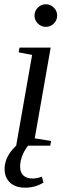

<svg xmlns="http://www.w3.org/2000/svg" viewBox="-20 -682 318 899"><path d="M142.6 -34.2 219.2 -22 215.3 0H55.7L130.4 -424.8L67.4 -437L71.3 -459H217.3ZM247.6 -608.9Q247.6 -587.4 231.9 -571.8Q216.3 -556.2 194.3 -556.2Q172.9 -556.2 157.2 -571.8Q141.6 -587.4 141.6 -608.9Q141.6 -630.9 157.2 -646.5Q172.9 -662.1 194.3 -662.1Q216.3 -662.1 231.9 -646.5Q247.6 -630.9 247.6 -608.9ZM183.6 172.9Q144.5 196.8 97.7 196.8Q52.7 196.8 27.1 173.1Q1.5 149.4 1.5 107.9Q1.5 77.1 18.1 47.1Q34.7 17.1 64.9 -7.8H118.2Q97.7 15.1 85.9 43Q74.2 70.8 74.2 98.6Q74.2 125 89.4 139.4Q104.5 153.8 132.3 153.8Q154.8 153.8 175.8 145Z"/></svg>

Font: Tinos
Style: Italic
Weight: 400
Italic angle: -16.333°
Designer: Steve Matteson
Foundry: Monotype Imaging Inc.
Version: Version 1.32